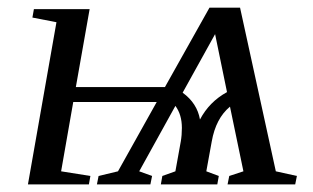

<svg xmlns="http://www.w3.org/2000/svg" viewBox="-20 -483 821 503"><path d="M757.8 -22 753.4 0H576.2L580.6 -22L617.7 -34.2L582.5 -203.6Q545.4 -172.9 534.7 -112.3L520.5 -34.2L553.2 -22L549.3 0H401.4L405.3 -22L439.5 -34.2L453.6 -112.3Q456.5 -128.9 456.5 -147.9Q456.5 -182.6 439.5 -205.6L344.7 -34.2L378.4 -22L374 0H233.9L238.3 -22L289.1 -34.2L390.6 -215.8H171.9L140.1 -34.2L216.8 -22L212.9 0H53.2L127.9 -424.8L64.9 -437L68.8 -459H214.8L178.7 -254.9H412.1L528.8 -462.9H608.9L702.6 -34.2ZM543.5 -393.6 458.5 -240.2Q496.6 -212.4 503.9 -169.9Q528.3 -216.3 574.7 -241.7Z"/></svg>

Font: Liberation Serif
Style: Italic
Weight: 400
Italic angle: -16.333°
Designer: Steve Matteson
Foundry: Ascender Corporation
Version: Version 2.1.5